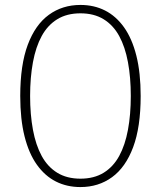

<svg xmlns="http://www.w3.org/2000/svg" viewBox="-20 -749 652 778"><path d="M306 9Q251 9 206.5 -13.5Q162 -36 129.5 -81.5Q97 -127 79.5 -196.5Q62 -266 62 -360Q62 -486 92.5 -567.5Q123 -649 178 -689Q233 -729 306 -729Q361 -729 405.5 -706.5Q450 -684 482.5 -638.5Q515 -593 532.5 -523.5Q550 -454 550 -360Q550 -234 519.5 -152.5Q489 -71 434 -31Q379 9 306 9ZM306 -25Q361 -25 400 -49Q439 -73 463 -117Q487 -161 498.5 -223Q510 -285 510 -360Q510 -435 498.5 -497Q487 -559 463 -603Q439 -647 400 -671Q361 -695 306 -695Q251 -695 212 -671Q173 -647 149 -603Q125 -559 113.5 -497Q102 -435 102 -360Q102 -285 113.5 -223Q125 -161 149 -117Q173 -73 212 -49Q251 -25 306 -25Z"/></svg>

Font: Mona Sans ExtraLight
Style: Regular
Weight: 200
Designer: Deni Anggara
Foundry: GitHub
Version: Version 2.000